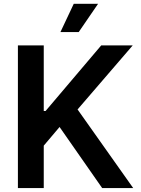

<svg xmlns="http://www.w3.org/2000/svg" viewBox="-20 -959 717 979"><path d="M71.3 0V-727.5H203.1V-393.1H212.4L496.1 -727.5H656.7L375.5 -400.9L659.2 0H501L283.7 -311.5L203.1 -216.3V0ZM288.1 -795.4 356 -939.5H480L381.3 -795.4Z"/></svg>

Font: Inter Semi Bold
Style: Regular
Weight: 600
Designer: Rasmus Andersson
Foundry: rsms
Version: Version 4.000;git-e0f93cc